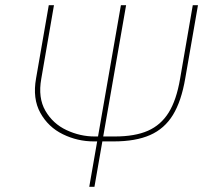

<svg xmlns="http://www.w3.org/2000/svg" viewBox="-20 -720 796 740"><path d="M139 -416 188 -700H168L119 -418Q105 -340 135.5 -285Q166 -230 222.5 -202.5Q279 -175 341 -175H361L364 -194H345Q289 -194 236.5 -218.5Q184 -243 155 -293Q126 -343 139 -416ZM694 -418 743 -700H723L674 -416Q660 -334 630 -286Q600 -238 550 -216Q500 -194 422 -194H373L370 -175H418Q503 -175 558.5 -199.5Q614 -224 646.5 -277Q679 -330 694 -418ZM446 -700 324 0H344L466 -700Z"/></svg>

Font: Fixel Italic Variable Display Thin
Style: Italic
Weight: 100
Italic angle: -10°
Designer: AlfaBravo + MacPaw
Foundry: Kyrylo Tkachov, Marchela Mozhyna, Serhii Makarenko, Maria Weinstein, Zakhar Kryvoshyya
Version: Version 1.210;Glyphs 3.2 (3217)